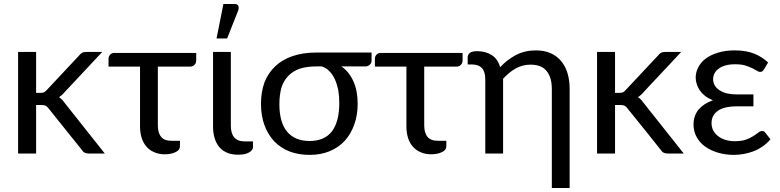

<svg xmlns="http://www.w3.org/2000/svg" viewBox="-20 -766 3891 958"><path d="M160.2 -506.8Q160.2 -456.1 160.2 -302.7Q166 -302.7 182.6 -302.7Q193.4 -302.7 200.2 -305.7Q206.1 -308.6 213.9 -317.4Q267.6 -374 374 -488.3Q380.9 -497.1 388.7 -502Q396.5 -506.8 409.2 -506.8Q436.5 -506.8 490.2 -506.8Q443.4 -457 303.7 -307.6Q290 -291 274.4 -281.2Q283.2 -275.4 291 -267.6Q297.9 -259.8 304.7 -250Q370.1 -167 502.9 0Q482.4 0 422.9 0Q411.1 0 403.3 -3.9Q394.5 -7.8 388.7 -17.6Q334 -86.9 222.7 -224.6Q214.8 -235.4 208 -238.3Q200.2 -242.2 185.5 -242.2Q176.8 -242.2 160.2 -242.2Q160.2 -181.6 160.2 0Q137.7 0 70.3 0Q70.3 -79.1 70.3 -316.4Q70.3 -364.3 70.3 -506.8Q92.8 -506.8 160.2 -506.8Z M959 -465.8Q959 -450.2 950.2 -442.4Q942.4 -433.6 926.8 -433.6Q874 -433.6 767.6 -433.6Q767.6 -360.4 767.6 -140.6Q767.6 -102.5 784.2 -83Q799.8 -63.5 836.9 -63.5Q850.6 -63.5 877.9 -63.5Q877.9 -55.7 877.9 -35.2Q877.9 -26.4 872.1 -18.6Q866.2 -11.7 855.5 -6.8Q845.7 -2 832 1Q818.4 3.9 802.7 3.9Q772.5 3.9 749 -6.8Q725.6 -16.6 710 -35.2Q694.3 -53.7 686.5 -79.1Q678.7 -104.5 678.7 -135.7Q678.7 -234.4 678.7 -433.6Q639.6 -433.6 521.5 -433.6Q521.5 -435.5 521.5 -440.4Q521.5 -449.2 521.5 -472.7Q521.5 -484.4 529.3 -493.2Q537.1 -502 552.7 -502Q687.5 -502 959 -502Q959 -492.2 959 -465.8Z M1043 -506.8Q1064.5 -506.8 1131.8 -506.8Q1131.8 -414.1 1131.8 -138.7Q1131.8 -100.6 1148.4 -81.1Q1165 -60.5 1201.2 -60.5Q1214.8 -60.5 1242.2 -60.5Q1242.2 -53.7 1242.2 -33.2Q1242.2 -23.4 1236.3 -16.6Q1230.5 -8.8 1219.7 -3.9Q1210 1 1196.3 3.9Q1182.6 5.9 1167 5.9Q1136.7 5.9 1113.3 -3.9Q1089.8 -13.7 1074.2 -32.2Q1058.6 -50.8 1050.8 -77.1Q1043 -102.5 1043 -133.8Q1043 -186.5 1043 -293.9Q1043 -346.7 1043 -506.8ZM1060.5 -574.2Q1069.3 -617.2 1094.7 -746.1Q1108.4 -746.1 1150.4 -746.1Q1164.1 -746.1 1168.9 -737.3Q1170.9 -733.4 1170.9 -727.5Q1170.9 -721.7 1168.9 -714.8Q1150.4 -668 1113.3 -574.2Q1100.6 -574.2 1060.5 -574.2Z M1559.6 -434.6Q1509.8 -434.6 1474.6 -422.9Q1439.5 -410.2 1417 -385.7Q1394.5 -362.3 1383.8 -327.1Q1374 -291 1374 -246.1Q1374 -156.2 1412.1 -109.4Q1451.2 -62.5 1524.4 -62.5Q1599.6 -62.5 1636.7 -111.3Q1672.9 -160.2 1672.9 -252Q1672.9 -285.2 1668 -315.4Q1662.1 -344.7 1651.4 -369.1Q1640.6 -393.6 1624 -410.2Q1607.4 -427.7 1585 -434.6Q1576.2 -434.6 1559.6 -434.6ZM1834 -503.9Q1834 -493.2 1834 -461.9Q1834 -457 1832 -453.1Q1830.1 -448.2 1826.2 -444.3Q1822.3 -440.4 1816.4 -437.5Q1811.5 -434.6 1804.7 -434.6Q1763.7 -434.6 1683.6 -434.6Q1722.7 -407.2 1743.2 -360.4Q1764.6 -314.5 1764.6 -248Q1764.6 -192.4 1748 -145.5Q1731.4 -98.6 1701.2 -64.5Q1669.9 -30.3 1625 -11.7Q1581.1 6.8 1524.4 6.8Q1470.7 6.8 1425.8 -9.8Q1380.9 -27.3 1348.6 -60.5Q1317.4 -93.8 1299.8 -140.6Q1282.2 -188.5 1282.2 -248Q1282.2 -307.6 1299.8 -355.5Q1318.4 -402.3 1353.5 -435.5Q1388.7 -468.8 1440.4 -486.3Q1492.2 -503.9 1559.6 -503.9Q1650.4 -503.9 1834 -503.9Z M2288.1 -465.8Q2288.1 -450.2 2279.3 -442.4Q2271.5 -433.6 2255.9 -433.6Q2203.1 -433.6 2096.7 -433.6Q2096.7 -360.4 2096.7 -140.6Q2096.7 -102.5 2113.3 -83Q2128.9 -63.5 2166 -63.5Q2179.7 -63.5 2207 -63.5Q2207 -55.7 2207 -35.2Q2207 -26.4 2201.2 -18.6Q2195.3 -11.7 2184.6 -6.8Q2174.8 -2 2161.1 1Q2147.5 3.9 2131.8 3.9Q2101.6 3.9 2078.1 -6.8Q2054.7 -16.6 2039.1 -35.2Q2023.4 -53.7 2015.6 -79.1Q2007.8 -104.5 2007.8 -135.7Q2007.8 -234.4 2007.8 -433.6Q1968.8 -433.6 1850.6 -433.6Q1850.6 -435.5 1850.6 -440.4Q1850.6 -449.2 1850.6 -472.7Q1850.6 -484.4 1858.4 -493.2Q1866.2 -502 1881.8 -502Q2016.6 -502 2288.1 -502Q2288.1 -492.2 2288.1 -465.8Z M2313.5 -480.5Q2313.5 -492.2 2324.2 -502Q2335 -510.7 2361.3 -510.7Q2402.3 -510.7 2433.6 -491.2Q2463.9 -471.7 2475.6 -430.7Q2509.8 -467.8 2553.7 -491.2Q2598.6 -514.6 2653.3 -514.6Q2695.3 -514.6 2726.6 -501Q2757.8 -487.3 2779.3 -461.9Q2800.8 -436.5 2811.5 -401.4Q2822.3 -365.2 2822.3 -322.3Q2822.3 -158.2 2822.3 171.9Q2800.8 171.9 2733.4 171.9Q2733.4 47.9 2733.4 -322.3Q2733.4 -379.9 2707 -412.1Q2681.6 -443.4 2627 -443.4Q2587.9 -443.4 2553.7 -424.8Q2519.5 -405.3 2490.2 -373Q2490.2 -249 2490.2 0Q2467.8 0 2401.4 0Q2401.4 -91.8 2401.4 -369.1Q2401.4 -408.2 2384.8 -425.8Q2368.2 -444.3 2335 -444.3Q2328.1 -444.3 2313.5 -444.3Q2313.5 -447.3 2313.5 -455.1Q2313.5 -461.9 2313.5 -480.5Z M3048.8 -506.8Q3048.8 -456.1 3048.8 -302.7Q3054.7 -302.7 3071.3 -302.7Q3082 -302.7 3088.9 -305.7Q3094.7 -308.6 3102.5 -317.4Q3156.2 -374 3262.7 -488.3Q3269.5 -497.1 3277.3 -502Q3285.2 -506.8 3297.9 -506.8Q3325.2 -506.8 3378.9 -506.8Q3332 -457 3192.4 -307.6Q3178.7 -291 3163.1 -281.2Q3171.9 -275.4 3179.7 -267.6Q3186.5 -259.8 3193.4 -250Q3258.8 -167 3391.6 0Q3371.1 0 3311.5 0Q3299.8 0 3292 -3.9Q3283.2 -7.8 3277.3 -17.6Q3222.7 -86.9 3111.3 -224.6Q3103.5 -235.4 3096.7 -238.3Q3088.9 -242.2 3074.2 -242.2Q3065.4 -242.2 3048.8 -242.2Q3048.8 -181.6 3048.8 0Q3026.4 0 2959 0Q2959 -79.1 2959 -316.4Q2959 -364.3 2959 -506.8Q2981.4 -506.8 3048.8 -506.8Z M3824.2 -71.3Q3807.6 -50.8 3786.1 -36.1Q3765.6 -21.5 3741.2 -11.7Q3717.8 -2.9 3692.4 2Q3667 6.8 3641.6 6.8Q3600.6 6.8 3563.5 -3.9Q3527.3 -14.6 3499 -34.2Q3471.7 -53.7 3456.1 -82Q3440.4 -110.4 3440.4 -144.5Q3440.4 -188.5 3465.8 -219.7Q3492.2 -250 3537.1 -265.6Q3513.7 -275.4 3497.1 -288.1Q3481.4 -300.8 3470.7 -316.4Q3460.9 -331.1 3456.1 -347.7Q3451.2 -363.3 3451.2 -378.9Q3451.2 -405.3 3463.9 -429.7Q3475.6 -454.1 3500 -472.7Q3525.4 -492.2 3561.5 -502.9Q3597.7 -514.6 3646.5 -514.6Q3703.1 -514.6 3744.1 -498Q3784.2 -481.4 3812.5 -454.1Q3805.7 -443.4 3792 -419.9Q3787.1 -412.1 3782.2 -409.2Q3778.3 -407.2 3771.5 -407.2Q3765.6 -407.2 3756.8 -413.1Q3747.1 -418.9 3733.4 -425.8Q3718.8 -432.6 3698.2 -439.5Q3677.7 -445.3 3648.4 -445.3Q3620.1 -445.3 3599.6 -439.5Q3579.1 -433.6 3565.4 -422.9Q3551.8 -413.1 3544.9 -399.4Q3538.1 -385.7 3538.1 -371.1Q3538.1 -354.5 3545.9 -340.8Q3553.7 -326.2 3569.3 -316.4Q3585 -305.7 3607.4 -299.8Q3628.9 -294.9 3657.2 -294.9Q3684.6 -294.9 3739.3 -294.9Q3739.3 -279.3 3739.3 -235.4Q3718.8 -235.4 3657.2 -235.4Q3592.8 -235.4 3561.5 -212.9Q3530.3 -190.4 3530.3 -152.3Q3530.3 -132.8 3538.1 -116.2Q3546.9 -99.6 3561.5 -87.9Q3577.1 -75.2 3598.6 -68.4Q3620.1 -61.5 3646.5 -61.5Q3679.7 -61.5 3702.1 -69.3Q3723.6 -77.1 3738.3 -86.9Q3753.9 -96.7 3763.7 -104.5Q3773.4 -112.3 3782.2 -112.3Q3793 -112.3 3798.8 -103.5Q3807.6 -92.8 3824.2 -71.3Z"/></svg>

Font: Lato
Style: Regular
Weight: 400
Designer: Lukasz Dziedzic with Adam Twardoch and Botio Nikoltchev
Version: Version 2.015; 2015-08-06; http://www.latofonts.com/